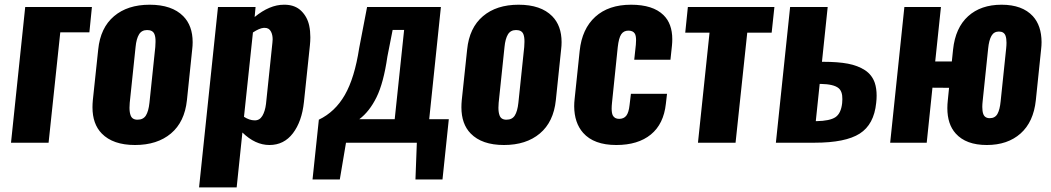

<svg xmlns="http://www.w3.org/2000/svg" viewBox="-20 -608 4478 818"><path d="M26.9 0 87.4 -578.1H371.6L360.8 -470.2H236.8L187 0Z M555.2 9.8Q461.4 9.8 413.6 -39.1Q374 -79.6 374 -150.9Q374 -165.5 375.5 -181.2L398.4 -397Q407.7 -489.7 465.6 -538.8Q523.4 -587.9 617.7 -587.9Q712.4 -587.9 760.7 -539.1Q800.8 -498.5 800.8 -428.2Q800.8 -413.1 798.8 -397L776.4 -181.2Q766.6 -88.4 708.3 -39.3Q649.9 9.8 555.2 9.8ZM566.4 -98.1Q590.3 -98.1 601.6 -116Q612.8 -133.8 616.7 -169.9L641.6 -407.7Q642.6 -419.4 642.6 -429.2Q643.1 -449.7 638.2 -461.9Q631.3 -480 606.9 -480Q583.5 -480 572.3 -461.4Q561 -442.9 557.6 -407.7L532.7 -169.9Q531.7 -158.7 531.7 -148.9Q531.7 -128.9 536.6 -116.2Q543.5 -97.7 566.4 -98.1Z M1064 -95.2Q1064.5 -95.2 1064.9 -95.2Q1085.9 -94.7 1097.7 -114.3Q1109.4 -133.8 1113.3 -165.5L1140.6 -426.3Q1141.6 -433.6 1141.6 -440.4Q1141.6 -459 1134.8 -472.7Q1126.5 -489.7 1107.4 -489.3Q1105.5 -489.3 1103.5 -489.3Q1085 -487.8 1057.6 -469.7L1019.5 -110.4Q1042 -95.7 1064 -95.2ZM828.1 190.4 908.7 -578.1H1068.8L1064.9 -535.6Q1128.9 -587.9 1189.5 -587.9Q1192.4 -587.9 1194.8 -587.9Q1237.8 -586.9 1263.7 -561.3Q1289.6 -535.6 1297.4 -498.5Q1302.2 -475.6 1302.2 -449.2Q1302.2 -432.6 1300.3 -414.6L1274.9 -173.3Q1266.1 -90.3 1228 -40.3Q1189.9 9.8 1127.9 9.8Q1067.4 9.8 1012.7 -43.5L988.3 190.4Z M1510.7 -100.1H1661.6L1701.7 -480.5H1652.8L1630.4 -366.7Q1614.3 -254.9 1584.2 -193.8Q1554.2 -132.8 1510.7 -100.1ZM1311.5 156.7 1338.4 -98.1Q1407.7 -131.3 1449.2 -203.6Q1490.7 -275.9 1510.3 -403.3L1543.9 -578.1H1858.4L1808.6 -100.1H1892.1L1865.2 156.7H1750L1755.9 0H1454.1L1427.7 156.7Z M2127 9.8Q2033.2 9.8 1985.4 -39.1Q1945.8 -79.6 1945.8 -150.9Q1945.8 -165.5 1947.3 -181.2L1970.2 -397Q1979.5 -489.7 2037.4 -538.8Q2095.2 -587.9 2189.5 -587.9Q2284.2 -587.9 2332.5 -539.1Q2372.6 -498.5 2372.6 -428.2Q2372.6 -413.1 2370.6 -397L2348.1 -181.2Q2338.4 -88.4 2280 -39.3Q2221.7 9.8 2127 9.8ZM2138.2 -98.1Q2162.1 -98.1 2173.3 -116Q2184.6 -133.8 2188.5 -169.9L2213.4 -407.7Q2214.4 -419.4 2214.4 -429.2Q2214.8 -449.7 2210 -461.9Q2203.1 -480 2178.7 -480Q2155.3 -480 2144 -461.4Q2132.8 -442.9 2129.4 -407.7L2104.5 -169.9Q2103.5 -158.7 2103.5 -148.9Q2103.5 -128.9 2108.4 -116.2Q2115.2 -97.7 2138.2 -98.1Z M2605.5 9.8Q2510.3 9.8 2464.4 -42Q2426.8 -84.5 2426.3 -155.3Q2426.3 -170.4 2428.2 -187L2449.7 -391.6Q2459.5 -484.9 2516.1 -536.4Q2572.8 -587.9 2668.5 -587.9Q2761.7 -587.9 2806.6 -543.9Q2844.2 -507.3 2844.2 -440.9Q2844.2 -427.7 2842.8 -413.6L2836.4 -353.5H2682.1L2689 -417.5Q2689.9 -427.7 2689.9 -436.5Q2689.9 -456.1 2684.6 -464.8Q2676.8 -477.5 2657.2 -477.5Q2637.2 -477.5 2626.7 -461.9Q2616.2 -446.3 2611.8 -406.7L2587.4 -170.4Q2585.9 -156.2 2585.9 -145.5Q2585.9 -126 2590.8 -116.2Q2598.6 -101.6 2617.7 -101.6Q2637.7 -101.6 2648.2 -115Q2658.7 -128.4 2662.1 -159.7L2668 -208.5H2821.8L2816.9 -166Q2807.6 -79.6 2752.9 -34.9Q2698.2 9.8 2605.5 9.8Z M2953.6 0 3002.9 -468.8H2899.4L2910.6 -578.1H3279.3L3267.6 -468.8H3163.6L3113.8 0Z M3455.6 -91.8H3458.5Q3515.1 -92.8 3539.1 -108.6Q3563 -124.5 3567.9 -168.5Q3568.8 -177.7 3568.8 -185.5Q3569.3 -218.8 3552.7 -232.4Q3532.2 -249.5 3476.6 -250.5H3472.2ZM3285.6 0 3346.2 -578.1H3506.3L3481.9 -344.7H3487.3Q3550.3 -344.7 3592.5 -336.7Q3634.8 -328.6 3665 -309.1Q3695.3 -289.1 3707 -254.9Q3714.8 -231.4 3714.8 -200.2Q3714.8 -185.5 3712.9 -169.4Q3703.6 -77.6 3642.8 -38.8Q3582 0 3450.7 0Z M4196.8 -104.5Q4219.2 -104.5 4229.5 -122.6Q4239.7 -140.6 4243.2 -176.8L4266.6 -400.9Q4268.1 -414.6 4268.1 -425.8Q4268.1 -443.4 4264.2 -455.1Q4257.8 -473.6 4235.8 -473.6Q4214.4 -473.6 4203.9 -455.1Q4193.4 -436.5 4189.9 -400.9L4166.5 -176.8Q4165 -163.6 4165 -152.3Q4165 -134.3 4168.9 -123Q4175.3 -104.5 4196.8 -104.5ZM4184.1 9.8Q4095.7 9.8 4051.8 -39.1Q4016.1 -78.6 4016.1 -147.5Q4016.1 -163.6 4018.1 -181.2L4023.4 -233.9L3952.6 -234.4L3928.2 0H3772.5L3833 -578.1H3988.8L3964.4 -346.2H4035.2L4040.5 -397Q4050.3 -489.7 4104.5 -538.8Q4158.7 -587.9 4247.1 -587.9Q4335.4 -587.9 4380.4 -539.1Q4417 -499 4417.5 -428.7Q4417.5 -413.6 4415.5 -397L4393.1 -181.2Q4383.3 -88.4 4328.1 -39.3Q4272.9 9.8 4184.1 9.8Z"/></svg>

Font: Oswald
Style: Bold
Weight: 700
Designer: Vernon Adams
Foundry: Vernon Adams
Version: 3.0; ttfautohint (v0.94.23-7a4d-dirty) -l 8 -r 50 -G 200 -x 